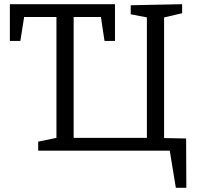

<svg xmlns="http://www.w3.org/2000/svg" viewBox="-20 -718 946 915"><path d="M867 -58 868 177H818L789 0H162V-43L249 -61V-637H95L77 -523H27V-698H528V-523H478L461 -637H331V-61H680V-635L603 -650V-693L848 -698V-655L762 -635V-60Z"/></svg>

Font: Bitter
Style: Regular
Weight: 400
Designer: Sol Matas, and Bitter project Authors
Foundry: Sol Matas
Version: Version 2.001